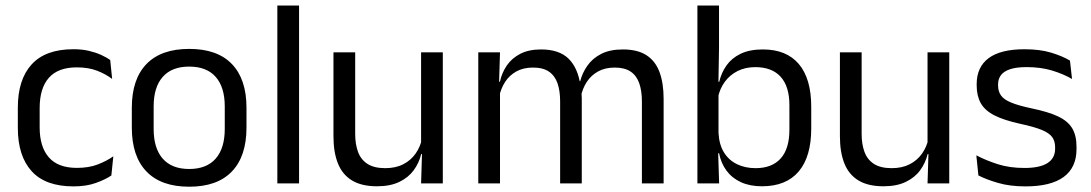

<svg xmlns="http://www.w3.org/2000/svg" viewBox="-20 -683 4062 715"><path d="M253.8 11.1Q148.9 11.1 97.7 -45.7Q46.4 -102.4 46.4 -206.6V-282.3Q46.4 -386.8 97.9 -443.2Q149.3 -499.7 253.8 -499.7Q284.9 -499.7 310.4 -493.8Q336 -487.8 356.2 -478.7Q376.4 -469.5 390.4 -459.7L397.6 -389.1Q373.8 -407.1 341.7 -419.6Q309.6 -432.1 265.9 -432.1Q196.1 -432.1 161.9 -393.2Q127.7 -354.4 127.7 -280.7V-208.7Q127.7 -136.1 161.9 -97Q196.1 -57.8 266.2 -57.8Q310.8 -57.8 343.7 -70.5Q376.6 -83.1 402 -100.9L394.7 -29.5Q372.4 -14.4 337 -1.7Q301.6 11.1 253.8 11.1Z M684.6 12.3Q579.7 12.3 525.3 -44.5Q470.9 -101.2 470.9 -207.7V-281.9Q470.9 -388 525.4 -444.5Q579.8 -500.9 684.6 -500.9Q789.4 -500.9 843.6 -444.5Q897.9 -388 897.9 -281.9V-207.7Q897.9 -101.2 843.6 -44.5Q789.4 12.3 684.6 12.3ZM684.6 -53.7Q749.3 -53.7 783.1 -92.2Q817 -130.7 817 -203V-286.6Q817 -358.5 783.2 -396.7Q749.4 -435 684.6 -435Q619.8 -435 586 -396.7Q552.2 -358.5 552.2 -286.6V-203Q552.2 -130.7 586 -92.2Q619.8 -53.7 684.6 -53.7Z M1012.8 0V-662.5H1093.7V0Z M1302.7 -488.2V-184.5Q1302.7 -145.8 1313.4 -117Q1324.1 -88.3 1348.6 -72.6Q1373.2 -56.8 1414.5 -56.8Q1453.5 -56.8 1481.6 -71.3Q1509.7 -85.7 1527.4 -110.7Q1545.1 -135.6 1551.6 -166.8L1566.1 -109.3H1548.5Q1540.8 -76.7 1520.8 -49.2Q1500.8 -21.8 1467.1 -5.6Q1433.4 10.7 1384.1 10.7Q1326.4 10.7 1290.6 -11.2Q1254.8 -33 1238.3 -74.7Q1221.8 -116.3 1221.8 -175.7V-488.2ZM1629 -488.2V0H1548.1L1551.7 -117.2L1548.1 -121.9V-488.2Z M2370.4 0V-305.7Q2370.4 -344.2 2360.7 -372.4Q2351.1 -400.7 2328.9 -416.1Q2306.7 -431.4 2269.1 -431.4Q2233.6 -431.4 2207.5 -417.1Q2181.4 -402.7 2165.4 -378.3Q2149.4 -353.9 2143 -322.9L2130.5 -380.5H2140.6Q2148.6 -411.8 2167.7 -438.8Q2186.7 -465.9 2219.1 -482.4Q2251.4 -498.9 2299.5 -498.9Q2353.9 -498.9 2387.2 -477.5Q2420.6 -456 2436 -414.7Q2451.3 -373.5 2451.3 -314.5V0ZM1761.1 0V-488.2H1842L1838.4 -370.8L1842 -366.1V0ZM2065.9 0V-305.6Q2065.9 -344.1 2056.3 -372.4Q2046.6 -400.7 2024.5 -416.1Q2002.4 -431.4 1964.8 -431.4Q1929 -431.4 1903 -417Q1876.9 -402.5 1860.9 -377.8Q1845 -353 1838.5 -321.5L1823.7 -378.9H1841.7Q1848.9 -412.1 1867.5 -439.3Q1886.2 -466.5 1917.7 -482.7Q1949.3 -498.9 1994.9 -498.9Q2062.6 -498.9 2097.7 -464.1Q2132.9 -429.2 2142 -361.9Q2144.3 -352 2145.4 -340.3Q2146.5 -328.6 2146.5 -317.1V0Z M2817.5 10.7Q2772.6 10.7 2739.3 -4.5Q2706.1 -19.7 2685.5 -47.5Q2664.9 -75.3 2657.8 -112.3H2631L2655.7 -188.5Q2657.9 -144.6 2676.1 -115.3Q2694.3 -86 2724.9 -71.4Q2755.4 -56.8 2793.8 -56.8Q2854.9 -56.8 2887.3 -93Q2919.7 -129.1 2919.7 -199.9V-291.6Q2919.7 -361 2887.2 -397Q2854.7 -433 2792.7 -433Q2755.7 -433 2727 -418.6Q2698.4 -404.2 2679.8 -379.2Q2661.2 -354.2 2654.1 -321.8L2635.3 -378.4H2658.4Q2666.2 -411.9 2685.4 -439.2Q2704.6 -466.5 2738 -482.7Q2771.4 -498.9 2821 -498.9Q2908.9 -498.9 2955 -444.3Q3001 -389.7 3001 -285.4V-204.6Q3001 -99.5 2954.3 -44.4Q2907.5 10.7 2817.5 10.7ZM2577.1 0V-662.5H2657.6V-503.5L2655.2 -363.5L2655.7 -348.1V-143.9L2654.3 -117.9L2658 0Z M3188.7 -488.2V-184.5Q3188.7 -145.8 3199.4 -117Q3210.1 -88.3 3234.6 -72.6Q3259.2 -56.8 3300.5 -56.8Q3339.5 -56.8 3367.6 -71.3Q3395.7 -85.7 3413.4 -110.7Q3431.1 -135.6 3437.6 -166.8L3452.1 -109.3H3434.5Q3426.8 -76.7 3406.8 -49.2Q3386.8 -21.8 3353.1 -5.6Q3319.4 10.7 3270.1 10.7Q3212.4 10.7 3176.6 -11.2Q3140.8 -33 3124.3 -74.7Q3107.8 -116.3 3107.8 -175.7V-488.2ZM3515 -488.2V0H3434.1L3437.7 -117.2L3434.1 -121.9V-488.2Z M3799.4 11.1Q3740.5 11.1 3696.6 -1.8Q3652.7 -14.6 3623.5 -29.7L3615.8 -104.5Q3652.4 -85.3 3696.2 -71.4Q3740 -57.5 3795.3 -57.5Q3852 -57.5 3880.6 -75.6Q3909.2 -93.7 3909.2 -129.2V-134.5Q3909.2 -157.4 3898.3 -172.5Q3887.3 -187.7 3859.4 -199.2Q3831.4 -210.7 3779.9 -221.8Q3718.4 -235.3 3682.9 -253.5Q3647.4 -271.8 3632.3 -298.9Q3617.1 -326.1 3617.1 -365.1V-369.7Q3617.1 -433.3 3661.7 -466.5Q3706.2 -499.6 3795.3 -499.6Q3852.9 -499.6 3895.2 -486.7Q3937.5 -473.7 3964.5 -457.3L3972.2 -388.9Q3939.4 -407.8 3897.4 -420.5Q3855.4 -433.1 3803.1 -433.1Q3765.1 -433.1 3741.6 -425.3Q3718.2 -417.5 3707.5 -403.2Q3696.8 -388.8 3696.8 -368.9V-365.1Q3696.8 -343 3707.5 -327.7Q3718.2 -312.3 3745.4 -301.1Q3772.6 -289.8 3820.9 -279.6Q3883.3 -266.8 3920.1 -249.5Q3956.8 -232.2 3972.9 -205.2Q3988.9 -178.3 3988.9 -136.3V-128Q3988.9 -59.1 3941.1 -24Q3893.2 11.1 3799.4 11.1Z"/></svg>

Font: Anek Gujarati Medium
Style: Regular
Weight: 500
Designer: Mrunmayee Ghaisas (Gujarati), Yesha Goshar (Latin)
Foundry: Ek Type
Version: Version 1.003